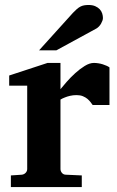

<svg xmlns="http://www.w3.org/2000/svg" viewBox="-20 -754 472 775"><path d="M354 -330.1Q350.6 -335 345.5 -341.8Q340.3 -348.6 332.8 -355Q325.2 -361.3 314.5 -365.7Q303.7 -370.1 289.1 -370.1Q274.9 -370.1 262.7 -367.2Q250.5 -364.3 242.2 -360.8Q231.9 -356.9 224.1 -352.1V-71.8Q224.1 -63 230.2 -55.9Q236.3 -48.8 246.1 -48.8L310.1 -45.9V1H23.9V-45.9L67.9 -48.8Q77.1 -49.8 83.5 -56.4Q89.8 -63 89.8 -71.8V-408.2H17.1V-449.2L171.9 -500H224.1V-394Q233.4 -405.8 249.3 -423.8Q265.1 -441.9 283.7 -458.7Q302.2 -475.6 322 -487.8Q341.8 -500 358.9 -500Q367.7 -500 377 -498.5Q386.2 -497.1 394.8 -494.4Q403.3 -491.7 410.4 -488.5Q417.5 -485.4 421.9 -481.9V-330.1ZM395.5 -681.2Q395.5 -676.3 393.3 -670.2Q391.1 -664.1 387.7 -658.2Q384.3 -652.3 379.4 -647.2Q374.5 -642.1 369.6 -639.2L207.5 -550.8H137.7L274.4 -702.1Q283.2 -711.4 290.3 -717.5Q297.4 -723.6 304.4 -727.3Q311.5 -731 319.3 -732.4Q327.1 -733.9 337.4 -733.9Q353.5 -733.9 364.5 -729Q375.5 -724.1 382.6 -716.6Q389.6 -709 392.6 -699.5Q395.5 -689.9 395.5 -681.2Z"/></svg>

Font: Charis SIL Phon
Style: Bold
Weight: 700
Foundry: SIL International
Version: Version 5.000